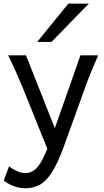

<svg xmlns="http://www.w3.org/2000/svg" viewBox="-30 -801 567 1051"><path d="M297.9 -29.3 256.3 80.6 92.8 -324.7Q79.1 -357.9 61 -399.4Q43 -440.9 14.6 -498H112.3ZM437 -324.7 319.8 0Q286.1 93.3 253.7 143.1Q221.2 192.9 186.3 211.2Q151.4 229.5 109.9 229.5Q76.7 229.5 46.9 218.5Q17.1 207.5 -9.8 188L19.5 109.9Q35.2 122.6 60.5 134.5Q85.9 146.5 109.9 146.5Q131.8 146.5 152.6 134Q173.3 121.6 195.6 84.2Q217.8 46.9 244.1 -26.9Q248 -38.1 254.6 -56.2Q261.2 -74.2 269.5 -97.7Q287.6 -148.9 312 -218.3Q336.4 -287.6 362.3 -361.1Q388.2 -434.6 410.2 -498H507.8Q482.4 -441.4 465.8 -400.1Q449.2 -358.9 437 -324.7ZM344.2 -781.2H456.5L251.5 -571.3H173.3Z"/></svg>

Font: Kanchenjunga
Style: Regular
Weight: 400
Designer: Becca Hirsbrunner Spalinger
Foundry: SIL International
Version: Version 2.001